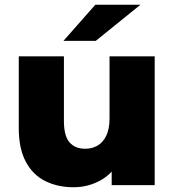

<svg xmlns="http://www.w3.org/2000/svg" viewBox="-20 -779 732 808"><path d="M289 9Q223 9 170.5 -17Q118 -43 88.5 -98.5Q59 -154 59 -239V-542H249V-270Q249 -207 272.5 -180Q296 -153 339 -153Q367 -153 390 -166Q413 -179 427 -207.5Q441 -236 441 -281V-542H631V0H450V-153L485 -110Q457 -50 404 -20.5Q351 9 289 9ZM247 -607 381 -759H571L383 -607Z"/></svg>

Font: MOST Montserrat ExtraBold
Style: Regular
Weight: 800
Designer: Julieta Ulanovsky
Foundry: Julieta Ulanovsky
Version: Version 8.000;March 11, 2024;FontCreator 15.0.0.2926 64-bit